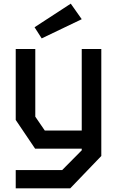

<svg xmlns="http://www.w3.org/2000/svg" viewBox="-20 -813 640 1050"><path d="M427 -545V-99H225L173 -175V-545H66V-157L172 0H427V9L320 117H66V217H364L534 40V-545ZM208 -603 427 -708 367 -793 169 -664Z"/></svg>

Font: Kode Mono SemiBold
Style: Regular
Weight: 600
Monospace: yes
Designer: Isa Ozler
Foundry: Kadena LLC
Version: Version 1.206;gftools[0.9.28]